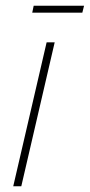

<svg xmlns="http://www.w3.org/2000/svg" viewBox="-20 -647 312 667"><path d="M272 -627 266 -603H92L97 -627ZM170 -500 54 0H26L142 -500Z"/></svg>

Font: Elaine Sans ExtraLight
Style: Italic
Weight: 275
Italic angle: -13°
Designer: Wei Huang
Foundry: Wei Huang
Version: Version 2.001;December 24, 2019;FontCreator 12.0.0.2547 64-b